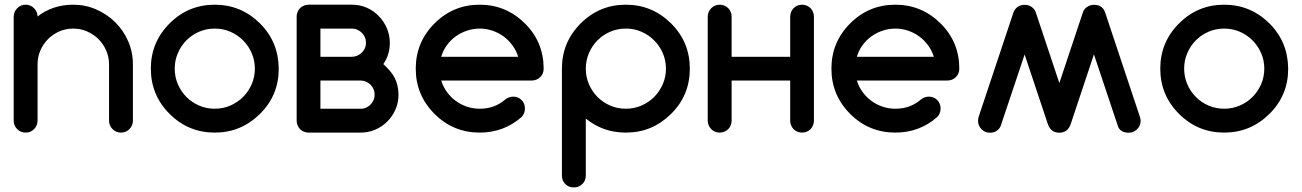

<svg xmlns="http://www.w3.org/2000/svg" viewBox="-20 -567 5567 821"><path d="M140.6 -496.6Q205.6 -546.9 293.5 -546.9Q344.7 -546.9 390.9 -526.9Q437 -506.8 472.2 -472.4Q507.3 -438 527.8 -391.4Q548.3 -344.7 548.3 -292V-51.3Q548.3 -29.8 533.4 -14.9Q518.6 0 497.6 0Q476.1 0 461.2 -14.9Q446.3 -29.8 446.3 -51.3V-292Q446.3 -323.2 434.1 -351.1Q421.9 -378.9 401.1 -399.7Q380.4 -420.4 352.5 -432.6Q324.7 -444.8 293.5 -444.8Q261.7 -444.8 234.1 -432.9Q206.5 -420.9 185.5 -399.9Q164.6 -378.9 152.6 -351.1Q140.6 -323.2 140.6 -292V-51.3Q140.6 -29.8 125.7 -14.9Q110.8 0 89.8 0Q68.4 0 53.5 -14.9Q38.6 -29.8 38.6 -51.3V-495.6Q38.6 -516.6 53.5 -531.7Q68.4 -546.9 89.8 -546.9Q110.8 -546.9 125.7 -531.7Q140.6 -516.6 140.6 -496.6Z M898.4 -444.8Q862.3 -444.8 831.1 -431.2Q799.8 -417.5 776.9 -394.3Q753.9 -371.1 740.5 -339.8Q727.1 -308.6 727.1 -273.4Q727.1 -238.3 740.5 -207Q753.9 -175.8 776.9 -152.6Q799.8 -129.4 831.1 -115.7Q862.3 -102.1 898.4 -102.1Q934.1 -102.1 965.3 -115.7Q996.6 -129.4 1019.8 -152.8Q1043 -176.3 1056.4 -207.3Q1069.8 -238.3 1069.8 -273.4Q1069.8 -308.6 1056.4 -339.6Q1043 -370.6 1019.8 -394Q996.6 -417.5 965.3 -431.2Q934.1 -444.8 898.4 -444.8ZM1171.9 -273.4Q1171.9 -159.2 1091.8 -80.1Q1010.7 0 898.4 0Q785.2 0 705.1 -80.1Q625 -160.2 625 -273.4Q625 -386.7 705.1 -466.8Q785.2 -546.9 898.4 -546.9Q1010.7 -546.9 1091.8 -466.8Q1131.8 -426.8 1151.6 -378.4Q1171.4 -330.1 1171.9 -273.4Z M1484.9 -546.9Q1518.6 -546.9 1547.9 -534.2Q1577.1 -521.5 1599.1 -499Q1621.1 -476.6 1633.8 -447.3Q1646.5 -418 1647 -384.8Q1647 -332.5 1619.1 -293Q1635.3 -278.3 1647.5 -263.7Q1660.2 -249 1668 -233.4Q1675.8 -217.8 1679.7 -200.2Q1683.6 -182.6 1684.1 -162.1Q1684.1 -128.9 1671.4 -99.6Q1658.7 -70.3 1636.7 -47.9Q1614.3 -25.4 1585 -12.7Q1555.7 0 1522 0H1299.3Q1288.6 0 1279.3 -3.9Q1270 -7.8 1263.2 -14.6Q1256.3 -21.5 1252.4 -31.2Q1248.5 -40.5 1248.5 -50.8V-496.1Q1248.5 -506.3 1252.4 -515.6Q1256.3 -525.4 1263.2 -532.2Q1270 -539.1 1279.3 -543Q1288.6 -546.9 1299.3 -546.9ZM1522 -102.1Q1534.2 -101.6 1544.9 -106.4Q1555.7 -111.3 1564.5 -119.6Q1572.3 -127.9 1577.1 -138.7Q1582 -149.4 1582 -162.1Q1582 -174.8 1577.1 -186Q1572.3 -197.3 1564 -205.1Q1555.7 -212.9 1544.9 -217.8Q1534.2 -222.7 1522 -222.7H1350.1V-102.1ZM1484.9 -324.2Q1497.1 -324.2 1507.8 -329.1Q1518.6 -334 1526.9 -341.8Q1535.2 -349.6 1540 -360.4Q1544.9 -371.1 1544.9 -384.8Q1544.9 -397.5 1540 -408.2Q1535.2 -418.9 1527.3 -426.8Q1519.5 -434.6 1507.8 -439.9Q1497.1 -444.8 1484.9 -444.8H1350.1V-324.2Z M2173.8 -153.8Q2195.8 -153.8 2210.2 -139.4Q2224.6 -125 2224.6 -103Q2224.6 -81.5 2210 -66.4Q2134.3 0 2031.2 0Q1918 0 1837.9 -80.1Q1757.8 -160.2 1757.8 -273.4Q1757.8 -386.7 1837.9 -466.8Q1918 -546.9 2031.2 -546.9Q2143.6 -546.9 2224.6 -466.8Q2264.6 -427.2 2284.7 -378.7Q2304.7 -330.1 2304.7 -273.4Q2304.7 -251.5 2289.8 -237.1Q2274.9 -222.7 2253.4 -222.7H1866.7Q1875 -195.8 1891.1 -173.6Q1907.2 -151.4 1929 -135.5Q1950.7 -119.6 1976.8 -110.8Q2002.9 -102.1 2031.2 -102.1Q2063.5 -102.1 2090.3 -111.8Q2117.2 -121.6 2140.1 -141.1Q2154.8 -153.3 2173.8 -153.8ZM2195.8 -324.2Q2187.5 -351.1 2171.1 -373.3Q2154.8 -395.5 2133.1 -411.4Q2111.3 -427.2 2085.2 -436Q2059.1 -444.8 2031.2 -444.8Q2003.4 -444.8 1977.1 -436Q1950.7 -427.2 1928.7 -411.4Q1906.7 -395.5 1890.6 -373.3Q1874.5 -351.1 1866.7 -324.2Z M2656.2 0Q2558.1 0 2484.9 -60.1V183.6Q2484.9 205.6 2470 220Q2455.1 234.4 2433.6 234.4Q2411.6 234.4 2397.2 220Q2382.8 205.6 2382.8 183.6V-273.4Q2382.8 -386.7 2462.9 -466.8Q2543 -546.9 2656.2 -546.9Q2768.6 -546.9 2849.6 -466.8Q2889.6 -427.2 2909.7 -378.7Q2929.7 -330.1 2929.7 -273.4Q2929.7 -159.2 2849.6 -80.1Q2808.6 -39.6 2760.5 -19.8Q2712.4 0 2656.2 0ZM2656.2 -102.1Q2691.9 -102.1 2723.1 -115.7Q2754.4 -129.4 2777.6 -152.8Q2800.8 -176.3 2814.2 -207.3Q2827.6 -238.3 2827.6 -273.4Q2827.6 -308.6 2814.2 -339.6Q2800.8 -370.6 2777.6 -394Q2754.4 -417.5 2723.1 -431.2Q2691.9 -444.8 2656.2 -444.8Q2620.1 -444.8 2588.9 -431.2Q2557.6 -417.5 2534.7 -394.3Q2511.7 -371.1 2498.3 -339.8Q2484.9 -308.6 2484.9 -273.4Q2484.9 -238.3 2498.3 -207Q2511.7 -175.8 2534.7 -152.6Q2557.6 -129.4 2588.9 -115.7Q2620.1 -102.1 2656.2 -102.1Z M3108.4 -222.7V-50.8Q3108.4 -40.5 3104.5 -31.2Q3100.6 -21.5 3093.8 -14.6Q3086.9 -7.8 3077.1 -3.9Q3067.9 0 3057.6 0Q3046.9 0 3037.6 -3.9Q3028.3 -7.8 3021.5 -14.6Q3014.6 -21.5 3010.3 -31.2Q3006.3 -40.5 3006.3 -50.8V-496.1Q3006.3 -506.3 3010.3 -515.6Q3014.6 -525.4 3021.5 -532.2Q3028.3 -539.1 3037.6 -543Q3046.9 -546.9 3057.6 -546.9Q3067.9 -546.9 3077.1 -543Q3086.9 -539.1 3093.8 -532.2Q3100.6 -525.4 3104.5 -515.6Q3108.4 -506.3 3108.4 -496.1V-324.2H3358.9V-496.1Q3358.9 -506.3 3362.8 -515.6Q3366.7 -525.4 3373.5 -532.2Q3380.4 -539.1 3389.6 -543Q3398.9 -546.9 3409.7 -546.9Q3420.4 -546.9 3429.7 -543Q3439 -539.1 3445.8 -532.2Q3452.6 -525.4 3456.5 -515.6Q3460.4 -506.3 3460.4 -496.1V-50.8Q3460.4 -40.5 3456.5 -31.2Q3452.6 -21.5 3445.8 -14.6Q3439 -7.8 3429.7 -3.9Q3420.4 0 3409.7 0Q3398.9 0 3389.6 -3.9Q3380.4 -7.8 3373.5 -14.6Q3366.7 -21.5 3362.8 -31.2Q3358.9 -40.5 3358.9 -50.8V-222.7Z M3951.2 -153.8Q3973.1 -153.8 3987.5 -139.4Q4002 -125 4002 -103Q4002 -81.5 3987.3 -66.4Q3911.6 0 3808.6 0Q3695.3 0 3615.2 -80.1Q3535.2 -160.2 3535.2 -273.4Q3535.2 -386.7 3615.2 -466.8Q3695.3 -546.9 3808.6 -546.9Q3920.9 -546.9 4002 -466.8Q4042 -427.2 4062 -378.7Q4082 -330.1 4082 -273.4Q4082 -251.5 4067.1 -237.1Q4052.2 -222.7 4030.8 -222.7H3644Q3652.3 -195.8 3668.5 -173.6Q3684.6 -151.4 3706.3 -135.5Q3728 -119.6 3754.2 -110.8Q3780.3 -102.1 3808.6 -102.1Q3840.8 -102.1 3867.7 -111.8Q3894.5 -121.6 3917.5 -141.1Q3932.1 -153.3 3951.2 -153.8ZM3973.1 -324.2Q3964.8 -351.1 3948.5 -373.3Q3932.1 -395.5 3910.4 -411.4Q3888.7 -427.2 3862.5 -436Q3836.4 -444.8 3808.6 -444.8Q3780.8 -444.8 3754.4 -436Q3728 -427.2 3706.1 -411.4Q3684.1 -395.5 3668 -373.3Q3651.9 -351.1 3644 -324.2Z M4509.8 0.5Q4473.1 0.5 4460.4 -37.1L4361.3 -334L4258.8 -27.8Q4253.9 -16.1 4242.2 -7.8Q4230.5 0.5 4212.9 0.5Q4202.1 0.5 4192.9 -3.4Q4183.6 -7.3 4176.8 -14.6Q4169.9 -21.5 4166 -30.8Q4162.1 -40 4162.1 -50.3Q4162.1 -59.1 4165.5 -69.8L4313.5 -513.7Q4318.4 -527.8 4331.1 -537.1Q4343.8 -546.4 4361.3 -546.4Q4378.4 -546.4 4391.6 -537.1Q4404.8 -527.8 4409.2 -513.7L4509.8 -211.9L4610.4 -513.7Q4614.3 -526.9 4627.4 -536.6Q4640.6 -546.4 4657.7 -546.4Q4677.7 -546.4 4689.5 -537.1Q4701.2 -527.8 4705.6 -513.7L4853.5 -69.8Q4857.4 -59.6 4857.4 -50.3Q4857.4 -40 4853.5 -30.8Q4849.6 -21.5 4842.3 -14.6Q4835.4 -7.8 4826.2 -3.4Q4816.9 0.5 4806.2 0.5Q4787.6 0.5 4775.9 -7.3Q4764.2 -15.1 4760.3 -27.8L4657.7 -334.5L4558.6 -37.1Q4545.9 0.5 4509.8 0.5Z M5214.8 -444.8Q5178.7 -444.8 5147.5 -431.2Q5116.2 -417.5 5093.3 -394.3Q5070.3 -371.1 5056.9 -339.8Q5043.5 -308.6 5043.5 -273.4Q5043.5 -238.3 5056.9 -207Q5070.3 -175.8 5093.3 -152.6Q5116.2 -129.4 5147.5 -115.7Q5178.7 -102.1 5214.8 -102.1Q5250.5 -102.1 5281.7 -115.7Q5313 -129.4 5336.2 -152.8Q5359.4 -176.3 5372.8 -207.3Q5386.2 -238.3 5386.2 -273.4Q5386.2 -308.6 5372.8 -339.6Q5359.4 -370.6 5336.2 -394Q5313 -417.5 5281.7 -431.2Q5250.5 -444.8 5214.8 -444.8ZM5488.3 -273.4Q5488.3 -159.2 5408.2 -80.1Q5327.1 0 5214.8 0Q5101.6 0 5021.5 -80.1Q4941.4 -160.2 4941.4 -273.4Q4941.4 -386.7 5021.5 -466.8Q5101.6 -546.9 5214.8 -546.9Q5327.1 -546.9 5408.2 -466.8Q5448.2 -426.8 5468 -378.4Q5487.8 -330.1 5488.3 -273.4Z"/></svg>

Font: Comfortaa
Style: Bold
Weight: 700
Designer: Johan Aakerlund
Foundry: Johan Aakerlund
Version: Version 2.001; ttfautohint (v1.4.1)